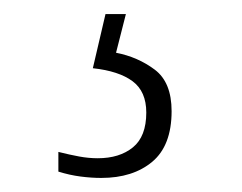

<svg xmlns="http://www.w3.org/2000/svg" viewBox="-20 -29 344 273"><path d="M124 224Q110 224 94.5 222Q79 220 63 215V187Q79 191 92.5 193.5Q106 196 119 196Q150 196 169 180.5Q188 165 188 131Q188 101 168.5 86.5Q149 72 112 68L130 -9H159L145 46Q176 52 200 70Q224 88 224 129Q224 178 196.5 201Q169 224 124 224Z"/></svg>

Font: Noto Serif Tamil SemiCondensed ExtraLight
Style: Italic
Weight: 200
Width: 4
Italic angle: -12°
Designer: Indian Type Foundry, Tom Grace, and the Monotype Design Team
Foundry: Monotype Imaging Inc.
Version: Version 2.003; ttfautohint (v1.8.4.7-5d5b)